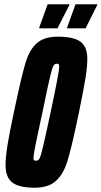

<svg xmlns="http://www.w3.org/2000/svg" viewBox="-20 -867 473 895"><path d="M6 -97Q6 -135 15 -191Q24 -247 44 -340L54 -387Q82 -519 100 -577.5Q118 -636 152 -666Q186 -696 249 -696Q325 -696 356 -672Q387 -648 387 -593Q387 -554 377.5 -497Q368 -440 349 -348L337 -291Q311 -169 293 -112Q275 -55 240.5 -23.5Q206 8 142 8Q68 8 37 -16.5Q6 -41 6 -97ZM216 -344Q235 -433 245.5 -488Q256 -543 256 -557Q256 -566 253.5 -568Q251 -570 245 -570Q234 -570 228.5 -559.5Q223 -549 213 -507.5Q203 -466 178 -344L168 -298Q153 -230 144.5 -186.5Q136 -143 136 -130Q136 -122 138.5 -120Q141 -118 148 -118Q159 -118 164.5 -128.5Q170 -139 180 -180.5Q190 -222 216 -344ZM163 -735V-739L202 -847H303V-843L248 -735ZM293 -735V-739L332 -847H433V-843L379 -735Z"/></svg>

Font: Saira Ultra Condensed Black
Style: Italic
Weight: 900
Width: 1
Italic angle: -12°
Designer: Hector Gatti with collaboration of the Omnibus-Type team
Foundry: Omnibus-Type
Version: Version 1.001; ttfautohint (v1.8)